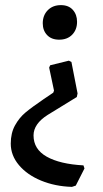

<svg xmlns="http://www.w3.org/2000/svg" viewBox="-20 -488 404 750"><path d="M147 -397Q147 -428 166.5 -448Q186 -468 218 -468Q248 -468 264.5 -449.5Q281 -431 281 -403Q281 -372 262 -352.5Q243 -333 211 -333Q181 -333 164 -351Q147 -369 147 -397ZM22 73Q22 32 38.5 2Q55 -28 79.5 -48.5Q104 -69 151 -101L188 -126L191 -134L172 -224L176 -233L249 -251L259 -246L283 -123L280 -109L166 -39Q111 -4 111 41Q111 95 162.5 124Q214 153 306 158L310 170L276 237L261 242Q195 240 140.5 217.5Q86 195 54 157Q22 119 22 73Z"/></svg>

Font: Alegreya Medium
Style: Regular
Weight: 500
Designer: Juan Pablo del Peral
Foundry: Huerta Tipografica
Version: Version 2.007; ttfautohint (v1.6)